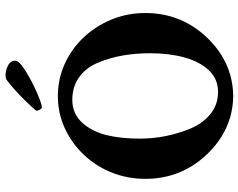

<svg xmlns="http://www.w3.org/2000/svg" viewBox="-108 -782 902 727"><g transform="rotate(-90 343.5 -419.0)"><path d="M122.1 -86.9Q29.3 -184.6 29.3 -320.3Q29.3 -388.7 53.7 -448.7Q78.1 -508.8 121.6 -554.2Q165 -599.6 221.7 -625.5Q278.3 -651.4 342.8 -651.4Q407.2 -651.4 464.4 -625.5Q521.5 -599.6 564.5 -554.2Q607.4 -508.8 632.3 -448.7Q657.2 -388.7 657.2 -320.3Q657.2 -184.6 564.5 -86.9Q501 -20.5 421.9 1.5Q342.8 23.4 264.2 1.5Q185.5 -20.5 122.1 -86.9ZM358.4 -44.9Q407.2 -44.9 439.9 -79.1Q472.7 -113.3 488.8 -171.4Q504.9 -229.5 504.9 -301.8Q504.9 -355.5 496.6 -404.3Q488.3 -453.1 469.7 -498Q451.2 -543.9 415 -570.3Q378.9 -596.7 328.1 -596.7Q276.4 -596.7 242.2 -559.6Q208 -521.5 194.8 -466.8Q181.6 -412.1 181.6 -341.8Q181.6 -242.2 219.7 -149.4Q239.3 -102.5 274.9 -73.7Q310.5 -44.9 358.4 -44.9ZM300.8 -711.9Q295.9 -711.9 291.5 -719.2Q287.1 -726.6 287.1 -731.4Q287.1 -734.4 299.3 -747.6Q311.5 -760.7 329.6 -779.3Q347.7 -797.9 368.2 -815.9Q388.7 -834 404.3 -845.7Q411.1 -849.6 421.9 -849.6Q439.5 -849.6 458 -840.3Q476.6 -831.1 476.6 -812.5Q476.6 -802.7 460.9 -790Q445.3 -777.3 421.4 -763.7Q397.5 -750 372.6 -738.3Q347.7 -726.6 327.6 -719.2Q307.6 -711.9 300.8 -711.9Z"/></g></svg>

Font: Crimson Text
Style: Bold
Weight: 700
Designer: Sebastian Kosch
Foundry: Sebastian Kosch
Version: Version 1.100